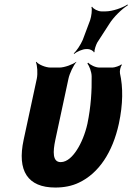

<svg xmlns="http://www.w3.org/2000/svg" viewBox="-20 -831 593 861"><path d="M228 10C267 10 303 3 334 -12C423 -54 485 -148 513 -276C532 -365 532 -440 518 -502C516 -512 520 -533 527 -540L524 -542C518 -536 494 -528 484 -528H427C407 -528 385 -540 375 -550L372 -546C380 -536 391 -509 391 -488C392 -424 388 -354 372 -276C362 -231 344 -188 325 -159C307 -131 282 -104 252 -104C215 -104 217 -151 228 -203L287 -478C292 -502 310 -539 322 -552V-554C307 -542 269 -528 246 -528H207C184 -528 152 -542 143 -554L141 -552C147 -539 150 -502 145 -478L86 -204C56 -65 104 10 228 10ZM384 -740 351 -652C342 -631 323 -602 311 -592L312 -589C324 -599 350 -611 367 -611H374C383 -611 400 -603 401 -596L404 -598C402 -605 410 -629 416 -640L469 -722C489 -755 529 -793 553 -807L552 -811C530 -796 484 -780 454 -780H434C420 -780 398 -791 393 -801L390 -799C394 -789 390 -757 384 -740Z"/></svg>

Font: Asimov
Style: EdgeExtremeIt
Weight: 500
Designer: Google
Version: Version 2.000980: 2014